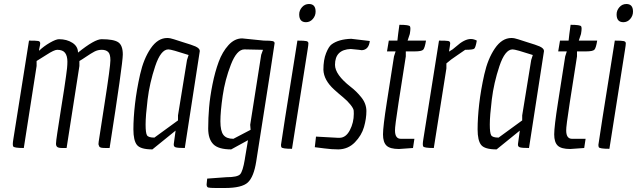

<svg xmlns="http://www.w3.org/2000/svg" viewBox="-20 -740 3185 960"><path d="M181 -523Q181 -521 180 -514Q175 -491 175 -486Q199 -509 229.5 -526.5Q260 -544 275 -544Q314 -544 342 -526Q370 -508 370 -477Q453 -544 488 -544Q549 -544 571.5 -528.5Q594 -513 594 -467.5Q594 -422 528 0Q516 0 508.5 0Q501 0 494.5 -0.5Q488 -1 486.5 -1.5Q485 -2 481 -3.5Q477 -5 476.5 -7.5Q476 -10 474 -13.5Q472 -17 472.5 -21.5Q473 -26 473.5 -32Q474 -38 503 -223Q532 -408 532 -439Q532 -470 520.5 -480.5Q509 -491 489 -491Q469 -491 452 -482Q435 -473 411.5 -457Q388 -441 377 -435V-410L313 0Q310 0 291.5 0Q273 0 266.5 -5Q260 -10 260 -21.5Q260 -33 266.5 -75.5Q273 -118 284.5 -191.5Q296 -265 301 -296Q306 -327 310 -358Q317 -403 317 -431.5Q317 -460 305.5 -475.5Q294 -491 266 -491Q251 -491 212.5 -466Q174 -441 163 -435V-410L99 0Q50 0 46 -8Q44 -12 44 -20Q44 -28 47 -46L125 -537Q162 -537 171.5 -535Q181 -533 181 -523Z M816 -550Q831 -550 850 -543.5Q869 -537 895 -529Q921 -521 933 -517Q945 -513 957 -508Q979 -498 979 -485Q979 -481 904 0Q869 0 858 -3.5Q847 -7 849 -21L858 -87L742 7Q683 7 665 -15Q647 -37 647 -93.5Q647 -150 655 -220Q663 -290 680.5 -368Q698 -446 733.5 -498Q769 -550 816 -550ZM822 -493Q784 -493 756 -409Q728 -325 718 -242.5Q708 -160 708 -117.5Q708 -75 715 -63.5Q722 -52 752 -52L870 -138V-163L915 -440L923 -465Q837 -493 822 -493Z M1104 200H1059Q1029 200 1021 197.5Q1013 195 1013 182L1016 153L1112 146Q1167 146 1180.5 131.5Q1194 117 1204 57Q1205 53 1205 50Q1205 47 1206 44L1220 -39L1136 7Q1072 7 1046.5 -19Q1021 -45 1021 -97.5Q1021 -150 1025.5 -203Q1030 -256 1042.5 -318.5Q1055 -381 1073.5 -431Q1092 -481 1122.5 -514.5Q1153 -548 1191 -548L1299 -537Q1333 -537 1343 -534.5Q1353 -532 1353 -524Q1353 -516 1261 68Q1249 144 1219.5 172Q1190 200 1104 200ZM1147 -46 1233 -91 1231 -116 1286 -466 1295 -491 1202 -493Q1164 -493 1134.5 -417Q1105 -341 1093.5 -261.5Q1082 -182 1082 -133.5Q1082 -85 1097 -65.5Q1112 -46 1147 -46Z M1510 -629Q1476 -629 1476 -668Q1476 -688 1490 -704Q1504 -720 1525 -720Q1558 -720 1558 -682Q1558 -661 1544 -645Q1530 -629 1510 -629ZM1387 -4Q1385 -8 1385 -16Q1385 -24 1467 -537Q1502 -537 1512 -534.5Q1522 -532 1522 -523.5Q1522 -515 1518 -491L1440 4Q1391 4 1387 -4Z M1560 -57 1669 -51Q1674 -51 1679 -51Q1710 -52 1729.5 -89.5Q1749 -127 1749 -171Q1749 -176 1748.5 -186.5Q1748 -197 1732.5 -216.5Q1717 -236 1695 -254Q1673 -272 1651 -292Q1599 -339 1597 -391Q1597 -441 1610.5 -474.5Q1624 -508 1638 -518Q1673 -544 1736 -546L1829 -535Q1824 -491 1789 -489Q1784 -489 1774 -491L1734 -495Q1655 -492 1655 -416Q1655 -367 1733 -306Q1762 -284 1786 -254Q1812 -222 1812 -184.5Q1812 -147 1800 -105Q1788 -63 1754.5 -28.5Q1721 6 1672 7Q1638 7 1601.5 2Q1565 -3 1554 -4Z M1914 -228 1950 -458 1958 -483H1915L1924 -537H1967L1971 -572L1977 -616Q2026 -616 2030 -608Q2032 -604 2032 -596Q2032 -588 2029 -570L2018 -537H2110Q2104 -500 2096 -491.5Q2088 -483 2053 -483H2009V-458L1973 -228Q1954 -105 1955 -88Q1955 -46 1984 -46H2052L2045 0L1975 5Q1930 5 1912.5 -12Q1895 -29 1895 -68Q1895 -107 1914 -228Z M2231 -523Q2231 -521 2229 -507L2225 -482Q2244 -492 2260 -507Q2302 -545 2334 -545Q2349 -545 2364 -537Q2358 -502 2351 -496.5Q2344 -491 2306 -491Q2300 -486 2266 -463.5Q2232 -441 2212 -423V-398L2149 0Q2100 0 2096 -8Q2094 -12 2094 -20Q2094 -28 2097 -46L2175 -537Q2212 -537 2221.5 -535Q2231 -533 2231 -523Z M2537 -550Q2552 -550 2571 -543.5Q2590 -537 2616 -529Q2642 -521 2654 -517Q2666 -513 2678 -508Q2700 -498 2700 -485Q2700 -481 2625 0Q2590 0 2579 -3.5Q2568 -7 2570 -21L2579 -87L2463 7Q2404 7 2386 -15Q2368 -37 2368 -93.5Q2368 -150 2376 -220Q2384 -290 2401.5 -368Q2419 -446 2454.5 -498Q2490 -550 2537 -550ZM2543 -493Q2505 -493 2477 -409Q2449 -325 2439 -242.5Q2429 -160 2429 -117.5Q2429 -75 2436 -63.5Q2443 -52 2473 -52L2591 -138V-163L2636 -440L2644 -465Q2558 -493 2543 -493Z M2770 -228 2806 -458 2814 -483H2771L2780 -537H2823L2827 -572L2833 -616Q2882 -616 2886 -608Q2888 -604 2888 -596Q2888 -588 2885 -570L2874 -537H2966Q2960 -500 2952 -491.5Q2944 -483 2909 -483H2865V-458L2829 -228Q2810 -105 2811 -88Q2811 -46 2840 -46H2908L2901 0L2831 5Q2786 5 2768.5 -12Q2751 -29 2751 -68Q2751 -107 2770 -228Z M3097 -629Q3063 -629 3063 -668Q3063 -688 3077 -704Q3091 -720 3112 -720Q3145 -720 3145 -682Q3145 -661 3131 -645Q3117 -629 3097 -629ZM2974 -4Q2972 -8 2972 -16Q2972 -24 3054 -537Q3089 -537 3099 -534.5Q3109 -532 3109 -523.5Q3109 -515 3105 -491L3027 4Q2978 4 2974 -4Z"/></svg>

Font: Economica
Style: Italic
Weight: 400
Designer: Vicente Lamonaca
Foundry: Vicente Lamonaca
Version: Version 1.100